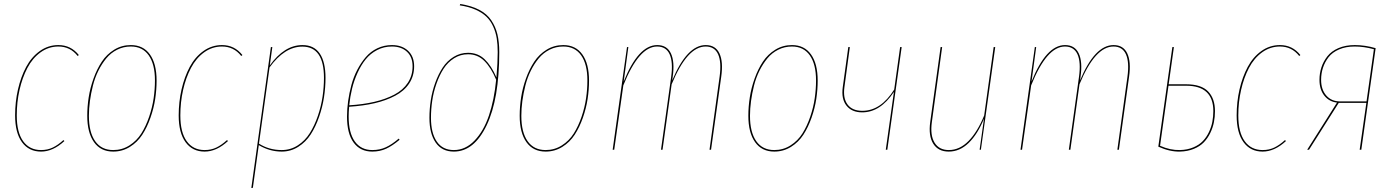

<svg xmlns="http://www.w3.org/2000/svg" viewBox="-20 -755 7019 968"><path d="M274.4 -527.8Q337.4 -527.8 377.4 -477.5L371.6 -472.7Q334 -520.5 274.4 -520.5Q225.1 -520.5 184.6 -491.2Q144 -461.9 118.2 -412.6Q92.3 -363.3 78.4 -301.5Q64.5 -239.7 64.5 -172.9Q64.5 -87.9 96.7 -43.2Q128.9 1.5 187 1.5Q219.7 1.5 246.1 -11.2Q272.5 -23.9 299.8 -48.8L304.7 -43.9Q247.1 9.3 187 9.3Q125.5 9.3 90.8 -38.1Q56.2 -85.4 56.2 -172.9Q56.2 -241.2 70.6 -304.2Q85 -367.2 111.8 -417.5Q138.7 -467.8 180.9 -497.8Q223.1 -527.8 274.4 -527.8Z M550.8 9.3Q487.8 9.3 453.9 -38.3Q419.9 -85.9 419.9 -171.4Q419.9 -217.3 427.2 -264.6Q434.6 -312 451.7 -359.6Q468.8 -407.2 493.4 -444.3Q518.1 -481.4 555.9 -504.6Q593.8 -527.8 639.6 -527.8Q702.1 -527.8 735.8 -480.7Q769.5 -433.6 769.5 -348.6Q769.5 -303.7 762.5 -256.6Q755.4 -209.5 738.5 -161.4Q721.7 -113.3 697.3 -75.7Q672.9 -38.1 634.8 -14.4Q596.7 9.3 550.8 9.3ZM550.8 1.5Q595.7 1.5 632.6 -22Q669.4 -45.4 692.6 -82.3Q715.8 -119.1 731.9 -166.5Q748 -213.9 754.6 -259.8Q761.2 -305.7 761.2 -349.1Q761.2 -431.6 729.7 -476.1Q698.2 -520.5 639.6 -520.5Q602.5 -520.5 570.6 -504.4Q538.6 -488.3 515.9 -460.7Q493.2 -433.1 475.8 -398.2Q458.5 -363.3 448.5 -323.5Q438.5 -283.7 433.3 -245.6Q428.2 -207.5 428.2 -170.9Q428.2 -88.4 459.7 -43.5Q491.2 1.5 550.8 1.5Z M1099.1 -527.8Q1162.1 -527.8 1202.1 -477.5L1196.3 -472.7Q1158.7 -520.5 1099.1 -520.5Q1049.8 -520.5 1009.3 -491.2Q968.8 -461.9 942.9 -412.6Q917 -363.3 903.1 -301.5Q889.2 -239.7 889.2 -172.9Q889.2 -87.9 921.4 -43.2Q953.6 1.5 1011.7 1.5Q1044.4 1.5 1070.8 -11.2Q1097.2 -23.9 1124.5 -48.8L1129.4 -43.9Q1071.8 9.3 1011.7 9.3Q950.2 9.3 915.5 -38.1Q880.9 -85.4 880.9 -172.9Q880.9 -241.2 895.3 -304.2Q909.7 -367.2 936.5 -417.5Q963.4 -467.8 1005.6 -497.8Q1047.9 -527.8 1099.1 -527.8Z M1247.1 192.9 1345.7 -517.6H1353L1340.3 -425.3Q1413.6 -527.8 1504.9 -527.8Q1563 -527.8 1592 -485.4Q1621.1 -442.9 1621.1 -362.3Q1621.1 -314.5 1613.5 -264.9Q1606 -215.3 1588.6 -165.5Q1571.3 -115.7 1546.6 -77.4Q1522 -39.1 1483.9 -14.9Q1445.8 9.3 1400.4 9.3Q1339.4 9.3 1284.7 -23.4L1254.9 191.9ZM1400.4 1.5Q1444.8 1.5 1481.4 -22.2Q1518.1 -45.9 1542 -84Q1565.9 -122.1 1582.5 -170.7Q1599.1 -219.2 1606.2 -267.6Q1613.3 -315.9 1613.3 -362.3Q1613.3 -520 1504.4 -520Q1415 -520 1338.9 -415L1285.6 -30.8Q1336.4 1.5 1400.4 1.5Z M2067.9 -420.9Q2067.9 -371.6 2042.7 -333.7Q2017.6 -295.9 1971.9 -272Q1926.3 -248 1868.7 -234.6Q1811 -221.2 1740.2 -216.8Q1737.8 -188.5 1737.8 -167.5Q1737.8 -85 1769 -41.7Q1800.3 1.5 1856.9 1.5Q1894.5 1.5 1925 -12.5Q1955.6 -26.4 1990.2 -56.2L1994.6 -50.3Q1958 -19.5 1926.5 -5.1Q1895 9.3 1856.9 9.3Q1796.4 9.3 1762.9 -36.1Q1729.5 -81.5 1729.5 -167Q1729.5 -205.6 1735.1 -245.6Q1740.7 -285.6 1751.7 -326.7Q1762.7 -367.7 1781.5 -403.6Q1800.3 -439.5 1824.5 -467.5Q1848.6 -495.6 1882.6 -511.7Q1916.5 -527.8 1956.1 -527.8Q2006.3 -527.8 2037.1 -499.3Q2067.9 -470.7 2067.9 -420.9ZM1955.6 -520.5Q1915.5 -520.5 1881.3 -502.7Q1847.2 -484.9 1823.7 -455.8Q1800.3 -426.8 1782.5 -387.5Q1764.6 -348.1 1754.9 -307.6Q1745.1 -267.1 1740.7 -224.1Q1811 -228.5 1867.7 -241.7Q1924.3 -254.9 1968.3 -278.1Q2012.2 -301.3 2036.1 -337.6Q2060.1 -374 2060.1 -420.9Q2060.1 -467.8 2031.7 -494.1Q2003.4 -520.5 1955.6 -520.5Z M2268.1 9.3Q2208 9.3 2176.5 -36.1Q2145 -81.5 2145 -161.1Q2145 -205.1 2151.9 -249.8Q2158.7 -294.4 2174.3 -337.6Q2189.9 -380.9 2211.9 -414.3Q2233.9 -447.8 2267.1 -468.3Q2300.3 -488.8 2339.8 -488.8Q2389.6 -488.8 2423.6 -456.1Q2457.5 -423.3 2482.9 -364.7Q2489.3 -439.5 2489.3 -491.7Q2489.3 -530.3 2484.4 -561Q2479.5 -591.8 2466.8 -620.6Q2454.1 -649.4 2432.9 -670.2Q2411.6 -690.9 2377.7 -706.1Q2343.8 -721.2 2297.9 -728L2300.3 -734.9Q2356.9 -726.1 2396 -705.6Q2435.1 -685.1 2456.8 -652.8Q2478.5 -620.6 2487.8 -582Q2497.1 -543.5 2497.1 -492.2Q2497.1 -256.3 2433.6 -123.5Q2370.1 9.3 2268.1 9.3ZM2268.1 1.5Q2326.7 1.5 2372.6 -46.4Q2418.5 -94.2 2445.1 -172.9Q2471.7 -251.5 2481.4 -353Q2456.1 -413.6 2422.1 -447.5Q2388.2 -481.4 2339.8 -481.4Q2301.3 -481.4 2269.3 -461.2Q2237.3 -440.9 2216.3 -408.2Q2195.3 -375.5 2180.4 -333Q2165.5 -290.5 2159.2 -247.3Q2152.8 -204.1 2152.8 -161.1Q2152.8 -84.5 2182.1 -41.5Q2211.4 1.5 2268.1 1.5Z M2731 9.3Q2668 9.3 2634 -38.3Q2600.1 -85.9 2600.1 -171.4Q2600.1 -217.3 2607.4 -264.6Q2614.7 -312 2631.8 -359.6Q2648.9 -407.2 2673.6 -444.3Q2698.2 -481.4 2736.1 -504.6Q2773.9 -527.8 2819.8 -527.8Q2882.3 -527.8 2916 -480.7Q2949.7 -433.6 2949.7 -348.6Q2949.7 -303.7 2942.6 -256.6Q2935.5 -209.5 2918.7 -161.4Q2901.9 -113.3 2877.4 -75.7Q2853 -38.1 2814.9 -14.4Q2776.9 9.3 2731 9.3ZM2731 1.5Q2775.9 1.5 2812.7 -22Q2849.6 -45.4 2872.8 -82.3Q2896 -119.1 2912.1 -166.5Q2928.2 -213.9 2934.8 -259.8Q2941.4 -305.7 2941.4 -349.1Q2941.4 -431.6 2909.9 -476.1Q2878.4 -520.5 2819.8 -520.5Q2782.7 -520.5 2750.7 -504.4Q2718.8 -488.3 2696 -460.7Q2673.3 -433.1 2656 -398.2Q2638.7 -363.3 2628.7 -323.5Q2618.7 -283.7 2613.5 -245.6Q2608.4 -207.5 2608.4 -170.9Q2608.4 -88.4 2639.9 -43.5Q2671.4 1.5 2731 1.5Z M3538.1 -527.8Q3587.4 -527.8 3607.2 -485.8Q3627 -443.8 3616.2 -368.2L3564.9 0H3557.1L3607.9 -367.7Q3618.2 -441.4 3600.6 -481Q3583 -520.5 3537.6 -520.5Q3444.8 -520.5 3366.2 -330.1L3320.3 0H3312.5L3363.8 -367.7Q3374 -441.4 3356.2 -481Q3338.4 -520.5 3293 -520.5Q3201.2 -520.5 3122.6 -324.7L3076.7 0H3068.8L3141.1 -517.6H3147.9L3124.5 -343.8Q3198.2 -527.8 3293.5 -527.8Q3342.8 -527.8 3362.5 -485.8Q3382.3 -443.8 3371.6 -368.2L3369.1 -349.6Q3443.4 -527.8 3538.1 -527.8Z M3883.8 9.3Q3820.8 9.3 3786.9 -38.3Q3752.9 -85.9 3752.9 -171.4Q3752.9 -217.3 3760.3 -264.6Q3767.6 -312 3784.7 -359.6Q3801.8 -407.2 3826.4 -444.3Q3851.1 -481.4 3888.9 -504.6Q3926.8 -527.8 3972.7 -527.8Q4035.2 -527.8 4068.8 -480.7Q4102.5 -433.6 4102.5 -348.6Q4102.5 -303.7 4095.5 -256.6Q4088.4 -209.5 4071.5 -161.4Q4054.7 -113.3 4030.3 -75.7Q4005.9 -38.1 3967.8 -14.4Q3929.7 9.3 3883.8 9.3ZM3883.8 1.5Q3928.7 1.5 3965.6 -22Q4002.4 -45.4 4025.6 -82.3Q4048.8 -119.1 4064.9 -166.5Q4081.1 -213.9 4087.6 -259.8Q4094.2 -305.7 4094.2 -349.1Q4094.2 -431.6 4062.7 -476.1Q4031.2 -520.5 3972.7 -520.5Q3935.5 -520.5 3903.6 -504.4Q3871.6 -488.3 3848.9 -460.7Q3826.2 -433.1 3808.8 -398.2Q3791.5 -363.3 3781.5 -323.5Q3771.5 -283.7 3766.4 -245.6Q3761.2 -207.5 3761.2 -170.9Q3761.2 -88.4 3792.7 -43.5Q3824.2 1.5 3883.8 1.5Z M4525.9 -517.6 4453.6 0H4445.8L4486.8 -291.5Q4418 -188.5 4327.1 -188.5Q4274.4 -188.5 4247.6 -222.4Q4220.7 -256.3 4229 -315.9L4256.8 -517.6H4264.6L4237.3 -315.9Q4229.5 -259.8 4253.2 -228Q4276.9 -196.3 4327.6 -196.3Q4420.9 -196.3 4488.3 -303.7L4518.1 -517.6Z M4763.2 9.3Q4710 9.3 4685.1 -30.5Q4660.2 -70.3 4669.9 -140.1L4722.2 -517.6H4730L4678.2 -140.1Q4668.9 -73.2 4691.7 -35.9Q4714.4 1.5 4763.7 1.5Q4818.4 1.5 4863.3 -44.4Q4908.2 -90.3 4941.9 -172.9L4989.7 -517.6H4997.6L4925.3 0H4918.9L4940.9 -156.7Q4908.7 -78.1 4863.8 -34.4Q4818.8 9.3 4763.2 9.3Z M5594.2 -527.8Q5643.6 -527.8 5663.3 -485.8Q5683.1 -443.8 5672.4 -368.2L5621.1 0H5613.3L5664.1 -367.7Q5674.3 -441.4 5656.7 -481Q5639.2 -520.5 5593.8 -520.5Q5501 -520.5 5422.4 -330.1L5376.5 0H5368.7L5419.9 -367.7Q5430.2 -441.4 5412.4 -481Q5394.5 -520.5 5349.1 -520.5Q5257.3 -520.5 5178.7 -324.7L5132.8 0H5125L5197.3 -517.6H5204.1L5180.7 -343.8Q5254.4 -527.8 5349.6 -527.8Q5398.9 -527.8 5418.7 -485.8Q5438.5 -443.8 5427.7 -368.2L5425.3 -349.6Q5499.5 -527.8 5594.2 -527.8Z M5960 -330.1Q6036.1 -330.1 6070.8 -294.2Q6105.5 -258.3 6105.5 -194.8Q6105.5 -166 6100.1 -138.7Q6094.7 -111.3 6081.8 -84.5Q6068.8 -57.6 6049.3 -37.4Q6029.8 -17.1 5998.8 -4.4Q5967.8 8.3 5929.2 9.3Q5877.9 10.7 5819.8 -15.6L5890.6 -517.6H5898.4L5872.1 -330.1ZM5929.2 1.5Q5966.8 0.5 5996.3 -12Q6025.9 -24.4 6044.4 -43.9Q6063 -63.5 6075.2 -89.4Q6087.4 -115.2 6092.3 -141.4Q6097.2 -167.5 6097.2 -194.8Q6097.2 -322.8 5960 -322.8H5871.1L5828.6 -20Q5880.4 2.9 5929.2 1.5Z M6433.1 -527.8Q6496.1 -527.8 6536.1 -477.5L6530.3 -472.7Q6492.7 -520.5 6433.1 -520.5Q6383.8 -520.5 6343.3 -491.2Q6302.7 -461.9 6276.9 -412.6Q6251 -363.3 6237.1 -301.5Q6223.1 -239.7 6223.1 -172.9Q6223.1 -87.9 6255.4 -43.2Q6287.6 1.5 6345.7 1.5Q6378.4 1.5 6404.8 -11.2Q6431.2 -23.9 6458.5 -48.8L6463.4 -43.9Q6405.8 9.3 6345.7 9.3Q6284.2 9.3 6249.5 -38.1Q6214.8 -85.4 6214.8 -172.9Q6214.8 -241.2 6229.2 -304.2Q6243.7 -367.2 6270.5 -417.5Q6297.4 -467.8 6339.6 -497.8Q6381.8 -527.8 6433.1 -527.8Z M6810.5 -527.8Q6862.3 -527.8 6915.5 -512.2L6843.3 0H6835L6868.7 -236.3H6729.5L6579.6 0H6570.3L6720.7 -237.8Q6681.2 -242.2 6656.7 -272.9Q6632.3 -303.7 6632.3 -352.5Q6632.3 -385.3 6642.1 -415.3Q6651.9 -445.3 6672.1 -471.2Q6692.4 -497.1 6728 -512.5Q6763.7 -527.8 6810.5 -527.8ZM6810.1 -520.5Q6765.1 -520.5 6731.2 -505.9Q6697.3 -491.2 6678.2 -466.6Q6659.2 -441.9 6649.9 -413.1Q6640.6 -384.3 6640.6 -352.5Q6640.6 -303.7 6666.5 -273.7Q6692.4 -243.7 6736.8 -243.7H6869.6L6906.7 -506.8Q6856.4 -520.5 6810.1 -520.5Z"/></svg>

Font: Fira Sans Compressed Eight
Style: Italic
Weight: 100
Width: 3
Italic angle: -8°
Designer: Carrois Corporate & Edenspiekermann AG
Foundry: Carrois Corporate GbR & Edenspiekermann AG
Version: Version 4.203;PS 004.203;hotconv 1.0.88;makeotf.lib2.5.64775